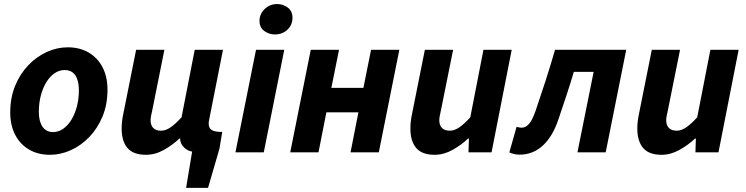

<svg xmlns="http://www.w3.org/2000/svg" viewBox="-20 -737 3610 929"><path d="M222.1 12Q164.1 12 120.7 -13.3Q77.4 -38.6 53.5 -84.7Q29.5 -130.8 29.5 -192.5Q29.5 -264.4 53.4 -322.2Q77.3 -380.1 117.3 -421.7Q157.4 -463.4 206.9 -485.8Q256.4 -508.1 307.5 -508.1Q365.6 -508.1 408.9 -482.8Q452.3 -457.5 476.2 -411.4Q500.1 -365.3 500.1 -303.6Q500.1 -231.7 476.3 -173.9Q452.4 -116.1 412.3 -74.4Q372.3 -32.7 322.8 -10.4Q273.2 12 222.1 12ZM237.3 -98Q262.7 -98 285.2 -113.5Q307.7 -129 324.8 -156.5Q341.9 -184 351.8 -221Q361.7 -258 361.7 -300.9Q361.7 -346.9 344.5 -372.5Q327.3 -398.1 292.4 -398.1Q267.2 -398.1 244.6 -383Q222 -367.9 204.9 -340.4Q187.8 -313 177.9 -276Q167.9 -239 167.9 -195.2Q167.9 -150.3 185.5 -124.2Q203.1 -98 237.3 -98Z M880.5 172 909.6 -3.6Q888.1 -6.6 870.7 -23.4Q853.3 -40.2 851.7 -61.9Q851.7 -62.9 852 -64.3Q852.2 -65.6 852.4 -66.8H848.4Q814.9 -35.2 772.8 -11.6Q730.8 12 685.9 12Q624.9 12 596.8 -20.9Q568.6 -53.8 568.6 -115.5Q568.6 -132.7 570.6 -150.2Q572.6 -167.6 576.6 -186.1L638.6 -496.1H775.4L716.7 -203.3Q713.5 -188.7 711.1 -177.3Q708.7 -165.8 708.7 -155.8Q708.7 -130.4 721.9 -117.5Q735 -104.6 759.1 -104.6Q781.4 -104.6 805 -120.7Q828.6 -136.7 858.4 -169.4L922.2 -496.1H1058.9L991.7 -156Q990.7 -152 990.2 -147.7Q989.7 -143.4 989.7 -138.4Q989.7 -117.1 1004.5 -107.8Q1019.3 -98.5 1055.3 -98.5L1041.7 -16.9L986.6 172Z M1119.2 0 1218.7 -496H1355.4L1256.3 0ZM1309.7 -570.3Q1282.1 -570.3 1258.8 -587Q1235.6 -603.6 1235.6 -636.2Q1235.6 -669.1 1260.7 -693.3Q1285.8 -717.4 1321 -717.4Q1349.5 -717.4 1372.3 -700.4Q1395.2 -683.3 1395.2 -651.2Q1395.2 -616.2 1370.6 -593.3Q1346 -570.3 1309.7 -570.3Z M1384.3 0 1483.6 -496.1H1620.4L1583.3 -311.8H1738.3L1775.4 -496.1H1912.2L1812.9 0H1676.1L1714.2 -193.5H1559.2L1521.1 0Z M2082.8 12Q2021.8 12 1993.8 -21Q1965.7 -54 1965.7 -115.4Q1965.7 -132.4 1967.7 -150Q1969.7 -167.6 1973.7 -186L2035.7 -496H2172.4L2113.5 -203.4Q2110.5 -188.6 2108 -177.2Q2105.5 -165.8 2105.5 -155.9Q2105.5 -130.5 2118.8 -117.6Q2132 -104.6 2156.3 -104.6Q2178.5 -104.6 2202.1 -120.6Q2225.8 -136.6 2255.5 -169.4L2319.2 -496H2455.9L2358.4 0H2246.8L2249 -66.6H2245Q2211.8 -35.3 2169.6 -11.7Q2127.4 12 2082.8 12Z M2494.1 11.3Q2478.4 11.3 2466.4 8.1Q2454.5 5 2444.4 0.4L2479.4 -123.2Q2485.1 -122.2 2491.3 -120.7Q2497.5 -119.2 2504.4 -119.2Q2524.8 -119.2 2540.9 -138.9Q2557 -158.6 2571.8 -202Q2596.8 -275.1 2620.4 -348.1Q2643.9 -421 2665.6 -496.1H3010L2910.7 0H2774L2852.4 -389.4H2756.5Q2739.1 -330.3 2720.3 -273.9Q2701.6 -217.5 2682.2 -160.1Q2654.7 -77.5 2606.9 -33.1Q2559 11.3 2494.1 11.3Z M3180.8 12Q3119.8 12 3091.8 -21Q3063.7 -54 3063.7 -115.4Q3063.7 -132.4 3065.7 -150Q3067.7 -167.6 3071.7 -186L3133.7 -496H3270.4L3211.5 -203.4Q3208.5 -188.6 3206 -177.2Q3203.5 -165.8 3203.5 -155.9Q3203.5 -130.5 3216.8 -117.6Q3230 -104.6 3254.3 -104.6Q3276.5 -104.6 3300.1 -120.6Q3323.8 -136.6 3353.5 -169.4L3417.2 -496H3553.9L3456.4 0H3344.8L3347 -66.6H3343Q3309.8 -35.3 3267.6 -11.7Q3225.4 12 3180.8 12Z"/></svg>

Font: Source Sans 3 VF
Style: Italic
Weight: 200
Italic angle: -11°
Designer: Paul D. Hunt
Foundry: Adobe Systems Incorporated
Version: Version 3.042;hotconv 1.0.118;makeotfexe 2.5.65603